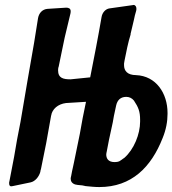

<svg xmlns="http://www.w3.org/2000/svg" viewBox="-20 -760 698 777"><path d="M266 -439C237 -439 215 -443 215 -476C215 -481 216 -486 217 -490V-488C225 -529 234 -569 242 -609L265 -705C266 -709 266 -712 266 -715C266 -726 257 -729 248 -729L170 -724H171C152 -722 138 -708 134 -687L118 -587C100 -485 83 -386 63 -267C53 -219 45 -173 37 -125L18 -26C17 -25 17 -22 17 -18C17 -10 20 -6 25 -6C28 -6 30 -7 32 -7L104 -22C122 -26 138 -44 144 -67L143 -66L146 -77C153 -112 160 -146 167 -181L187 -293V-292C191 -319 215 -339 247 -343L328 -348C319 -305 310 -261 303 -218C294 -177 287 -137 279 -101C278 -96 277 -91 276 -87C273 -73 270 -61 268 -48C267 -44 266 -40 266 -37C266 -27 271 -17 286 -13C288 -13 289 -13 291 -12L300 -11C308 -11 318 -9 326 -7H325C345 -5 364 -3 382 -3C513 -3 592 -84 638 -201C652 -235 658 -268 658 -299V-303C658 -382 612 -453 530 -456H531C495 -456 482 -474 482 -496V-503L484 -515C491 -550 498 -587 509 -622L508 -621C513 -641 517 -660 522 -680C524 -690 527 -704 531 -716C532 -720 532 -722 532 -725C532 -733 528 -740 520 -740C519 -740 518 -739 515 -739L423 -726C408 -724 394 -710 391 -691C377 -609 361 -528 345 -447ZM464 -108C458 -105 451 -104 444 -104C416 -104 410 -121 410 -135C410 -138 411 -142 412 -147C418 -179 424 -210 431 -240C435 -256 438 -273 441 -291C444 -304 447 -319 450 -333C455 -356 469 -368 491 -368C503 -368 514 -363 522 -353C540 -326 547 -309 547 -275V-268C547 -217 522 -155 483 -121C479 -119 476 -116 473 -114C471 -113 470 -112 467 -110Z"/></svg>

Font: Bangerz
Style: Regular
Weight: 400
Designer: vernon adams
Foundry: Vernon Adams
Version: Version 2.10;December 28, 2023;FontCreator 13.0.0.2683 64-bi